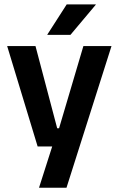

<svg xmlns="http://www.w3.org/2000/svg" viewBox="-20 -706 555 898"><path d="M316 -106 247.5 -76.5 370 -490.5H501.5L291 172H162.5L239.5 -69L299 -21H156L13.5 -490.5H146L247.5 -106ZM292 -685.5H428V-684L309.5 -543H201.5V-544.5Z"/></svg>

Font: Anek Telugu Medium SemiBold
Style: Regular
Weight: 600
Version: Version 1.003